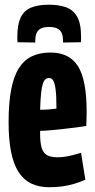

<svg xmlns="http://www.w3.org/2000/svg" viewBox="-20 -774 397 804"><path d="M186 10Q143 10 110.8 -5.6Q78.6 -21.2 57.5 -54Q36.4 -86.8 26.2 -138.7Q16 -190.6 16 -262.2Q16 -343.2 26.8 -399.2Q37.6 -455.2 59.5 -489.3Q81.4 -523.4 114.5 -538.7Q147.6 -554 191.6 -554Q270.4 -554 306.6 -496.8Q342.8 -439.6 342.8 -306.8Q342.8 -298.2 342.3 -278.3Q341.8 -258.4 341.4 -246.6Q324.2 -243.6 299.5 -240.4Q274.8 -237.2 247.5 -234.2Q220.2 -231.2 194 -228.8Q167.8 -226.4 148 -226Q148 -222.8 148 -219.9Q148 -217 148 -213.8Q148 -178.8 153.9 -156.9Q159.8 -135 175.6 -125.2Q191.4 -115.4 220.6 -115.4Q236.2 -115.4 252.5 -117.8Q268.8 -120.2 285.7 -124.7Q302.6 -129.2 319.4 -134.2L337.4 -21.4Q313.2 -10.8 289.3 -3.8Q265.4 3.2 240.1 6.6Q214.8 10 186 10ZM148 -314.4Q156.4 -314.4 166.2 -314.7Q176 -315 185.5 -315.8Q195 -316.6 203.1 -317.7Q211.2 -318.8 216.4 -319.4Q216.4 -371.2 212.9 -398.9Q209.4 -426.6 202.6 -437Q195.8 -447.4 185 -447.4Q177.4 -447.4 170.6 -442.1Q163.8 -436.8 159.3 -422.9Q154.8 -409 152 -382.6Q149.2 -356.2 148 -314.4ZM185.6 -754.3Q224.6 -754.3 254.8 -744.2Q285 -734.1 302.2 -705.5Q319.4 -676.9 319.4 -620.7Q319.4 -614.9 319.4 -608.6Q319.4 -602.3 318.4 -597.1L244 -595.9Q244 -598.1 244 -599.7Q244 -601.3 244 -603.3Q244 -619.5 239.5 -632.7Q235 -645.9 222.1 -653.5Q209.2 -661.1 185.6 -661.1Q161.4 -661.1 149 -653.5Q136.6 -645.9 132.1 -632.7Q127.6 -619.5 127.6 -603.3Q127.6 -601.3 127.6 -599.7Q127.6 -598.1 127.6 -595.9L53.6 -597.1Q52.6 -602.3 52.6 -608.6Q52.6 -614.9 52.6 -620.7Q52.6 -670.3 66.1 -699.7Q79.6 -729.1 109.1 -741.7Q138.6 -754.3 185.6 -754.3Z"/></svg>

Font: Georama ExtraCondensed Thin
Style: Regular
Weight: 100
Width: 2
Designer: Jean-Baptiste Levee
Foundry: Production Type
Version: Version 1.001